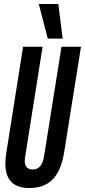

<svg xmlns="http://www.w3.org/2000/svg" viewBox="-20 -935 427 965"><path d="M127 10Q7 10 7 -113Q7 -134 11 -162L96 -700H194L106 -144Q101 -115 111 -99Q121 -83 144 -83Q192 -83 202 -153L289 -700H387L303 -173Q288 -78 245.5 -34Q203 10 127 10ZM220 -741 175 -915H273L295 -741Z"/></svg>

Font: Georama ExtraCondensed SemiBold
Style: Italic
Weight: 600
Width: 2
Italic angle: -9°
Designer: Jean-Baptiste Levee
Foundry: Production Type
Version: Version 1.000